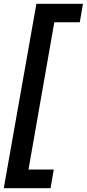

<svg xmlns="http://www.w3.org/2000/svg" viewBox="-21 -831 460 1018"><path d="M-1 167 172 -811H419L402 -713H267L130 68H264L247 167Z"/></svg>

Font: DM Sans 9pt SemiBold
Style: Italic
Weight: 600
Italic angle: -10°
Version: Version 4.004;gftools[0.9.30]